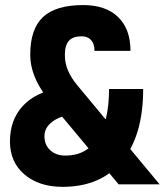

<svg xmlns="http://www.w3.org/2000/svg" viewBox="-20 -723 646 753"><path d="M445.3 0 197.3 -296.9Q145.5 -357.9 122.1 -408.2Q98.6 -458.5 98.6 -508.8Q98.6 -609.4 148.7 -656.2Q198.7 -703.1 306.2 -703.1L299.8 -580.6Q266.1 -580.6 250.2 -563Q234.4 -545.4 234.4 -507.8Q234.4 -475.1 246.8 -446Q259.3 -417 284.7 -386.7L606 0ZM225.6 9.8Q132.8 9.8 75.9 -38.8Q19 -87.4 19 -168Q19 -252.9 69.6 -307.6Q120.1 -362.3 212.9 -376.5L266.6 -276.4Q213.4 -267.6 183.8 -244.6Q154.3 -221.7 154.3 -189Q154.3 -154.8 177 -133.8Q199.7 -112.8 237.3 -112.8Q318.8 -112.8 363.3 -180.9Q407.7 -249 407.7 -374H541.5Q541.5 -190.9 458.7 -90.6Q376 9.8 225.6 9.8ZM350.6 -523.4Q350.6 -550.8 337.4 -565.7Q324.2 -580.6 299.8 -580.6L306.2 -703.1Q394.5 -703.1 443.1 -656.2Q491.7 -609.4 491.7 -523.4Z"/></svg>

Font: Cascadia Code
Style: Regular
Weight: 400
Monospace: yes
Designer: Aaron Bell
Foundry: Saja Typeworks
Version: Version 2106.017